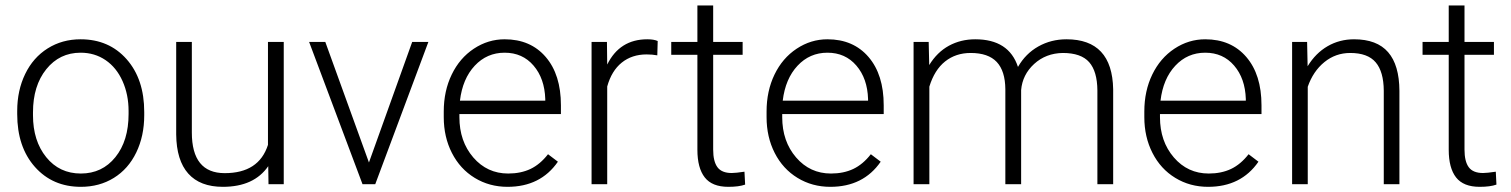

<svg xmlns="http://www.w3.org/2000/svg" viewBox="-20 -684 5613 713"><path d="M43.9 -272Q43.9 -348.1 73.5 -409.2Q103 -470.2 157 -504.2Q210.9 -538.1 279.3 -538.1Q384.8 -538.1 450.2 -464.1Q515.6 -390.1 515.6 -268.1V-255.9Q515.6 -179.2 486.1 -117.9Q456.5 -56.6 402.8 -23.4Q349.1 9.8 280.3 9.8Q175.3 9.8 109.6 -64.2Q43.9 -138.2 43.9 -260.3ZM102.5 -255.9Q102.5 -161.1 151.6 -100.3Q200.7 -39.6 280.3 -39.6Q359.4 -39.6 408.4 -100.3Q457.5 -161.1 457.5 -260.7V-272Q457.5 -332.5 435.1 -382.8Q412.6 -433.1 372.1 -460.7Q331.5 -488.3 279.3 -488.3Q201.2 -488.3 151.9 -427Q102.5 -365.7 102.5 -266.6Z M976.1 -66.9Q923.3 9.8 807.6 9.8Q723.1 9.8 679.2 -39.3Q635.3 -88.4 634.3 -184.6V-528.3H692.4V-191.9Q692.4 -41 814.5 -41Q941.4 -41 975.1 -146V-528.3H1033.7V0H977.1Z M1350.1 -80.6 1510.7 -528.3H1570.8L1373.5 0H1326.2L1127.9 -528.3H1188Z M1864.7 9.8Q1797.4 9.8 1742.9 -23.4Q1688.5 -56.6 1658.2 -116Q1627.9 -175.3 1627.9 -249V-270Q1627.9 -346.2 1657.5 -407.2Q1687 -468.3 1739.7 -503.2Q1792.5 -538.1 1854 -538.1Q1950.2 -538.1 2006.6 -472.4Q2063 -406.7 2063 -293V-260.3H1686V-249Q1686 -159.2 1737.5 -99.4Q1789.1 -39.6 1867.2 -39.6Q1914.1 -39.6 1950 -56.6Q1985.8 -73.7 2015.1 -111.3L2051.8 -83.5Q1987.3 9.8 1864.7 9.8ZM1854 -488.3Q1788.1 -488.3 1742.9 -439.9Q1697.8 -391.6 1688 -310.1H2004.9V-316.4Q2002.4 -392.6 1961.4 -440.4Q1920.4 -488.3 1854 -488.3Z M2420.9 -478.5Q2402.3 -481.9 2381.3 -481.9Q2326.7 -481.9 2288.8 -451.4Q2251 -420.9 2234.9 -362.8V0H2176.8V-528.3H2233.9L2234.9 -444.3Q2281.2 -538.1 2383.8 -538.1Q2408.2 -538.1 2422.4 -531.7Z M2628.4 -663.6V-528.3H2737.8V-480.5H2628.4V-128.4Q2628.4 -84.5 2644.3 -63Q2660.2 -41.5 2697.3 -41.5Q2711.9 -41.5 2744.6 -46.4L2747.1 1.5Q2724.1 9.8 2684.6 9.8Q2624.5 9.8 2597.2 -25.1Q2569.8 -60.1 2569.8 -127.9V-480.5H2472.7V-528.3H2569.8V-663.6Z M3063.5 9.8Q2996.1 9.8 2941.7 -23.4Q2887.2 -56.6 2856.9 -116Q2826.7 -175.3 2826.7 -249V-270Q2826.7 -346.2 2856.2 -407.2Q2885.7 -468.3 2938.5 -503.2Q2991.2 -538.1 3052.7 -538.1Q3148.9 -538.1 3205.3 -472.4Q3261.7 -406.7 3261.7 -293V-260.3H2884.8V-249Q2884.8 -159.2 2936.3 -99.4Q2987.8 -39.6 3065.9 -39.6Q3112.8 -39.6 3148.7 -56.6Q3184.6 -73.7 3213.9 -111.3L3250.5 -83.5Q3186 9.8 3063.5 9.8ZM3052.7 -488.3Q2986.8 -488.3 2941.7 -439.9Q2896.5 -391.6 2886.7 -310.1H3203.6V-316.4Q3201.2 -392.6 3160.2 -440.4Q3119.1 -488.3 3052.7 -488.3Z M3428.7 -528.3 3430.7 -442.4Q3460 -490.2 3503.9 -514.2Q3547.9 -538.1 3601.6 -538.1Q3726.6 -538.1 3760.3 -435.5Q3788.6 -484.9 3835.9 -511.5Q3883.3 -538.1 3940.4 -538.1Q4110.4 -538.1 4113.8 -352.5V0H4055.2V-348.1Q4054.7 -418.9 4024.7 -453.1Q3994.6 -487.3 3926.8 -487.3Q3863.8 -486.3 3820.3 -446.5Q3776.9 -406.7 3772 -349.6V0H3713.4V-352.5Q3712.9 -420.4 3681.4 -453.9Q3649.9 -487.3 3584.5 -487.3Q3529.3 -487.3 3489.7 -455.8Q3450.2 -424.3 3431.2 -362.3V0H3372.6V-528.3Z M4466.3 9.8Q4398.9 9.8 4344.5 -23.4Q4290 -56.6 4259.8 -116Q4229.5 -175.3 4229.5 -249V-270Q4229.5 -346.2 4259 -407.2Q4288.6 -468.3 4341.3 -503.2Q4394 -538.1 4455.6 -538.1Q4551.8 -538.1 4608.2 -472.4Q4664.6 -406.7 4664.6 -293V-260.3H4287.6V-249Q4287.6 -159.2 4339.1 -99.4Q4390.6 -39.6 4468.8 -39.6Q4515.6 -39.6 4551.5 -56.6Q4587.4 -73.7 4616.7 -111.3L4653.3 -83.5Q4588.9 9.8 4466.3 9.8ZM4455.6 -488.3Q4389.6 -488.3 4344.5 -439.9Q4299.3 -391.6 4289.6 -310.1H4606.4V-316.4Q4604 -392.6 4563 -440.4Q4522 -488.3 4455.6 -488.3Z M4834 -528.3 4835.9 -438Q4865.7 -486.8 4910.2 -512.5Q4954.6 -538.1 5008.3 -538.1Q5093.3 -538.1 5134.8 -490.2Q5176.3 -442.4 5176.8 -346.7V0H5118.7V-347.2Q5118.2 -418 5088.6 -452.6Q5059.1 -487.3 4994.1 -487.3Q4939.9 -487.3 4898.2 -453.4Q4856.4 -419.4 4836.4 -361.8V0H4778.3V-528.3Z M5418.5 -663.6V-528.3H5527.8V-480.5H5418.5V-128.4Q5418.5 -84.5 5434.3 -63Q5450.2 -41.5 5487.3 -41.5Q5502 -41.5 5534.7 -46.4L5537.1 1.5Q5514.2 9.8 5474.6 9.8Q5414.6 9.8 5387.2 -25.1Q5359.9 -60.1 5359.9 -127.9V-480.5H5262.7V-528.3H5359.9V-663.6Z"/></svg>

Font: TypoPRO Roboto
Style: Regular
Weight: 300
Designer: Google
Version: Version 2.136; 2016